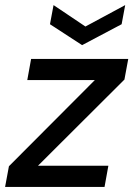

<svg xmlns="http://www.w3.org/2000/svg" viewBox="-30 -733 523 753"><path d="M-10 0 5 -81 342 -419H77L92 -502H473L458 -421L119 -83H395L380 0ZM461 -713 447 -638 292 -556 166 -638 180 -713 305 -629Z"/></svg>

Font: DM Sans 16pt Medium
Style: Italic
Weight: 500
Italic angle: -10°
Version: Version 4.004;gftools[0.9.30]